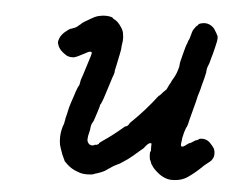

<svg xmlns="http://www.w3.org/2000/svg" viewBox="-42 -507 727 599"><g transform="rotate(5 321.0 -207.0)"><path d="M569 -457Q572 -458 576 -458Q592 -458 604 -446Q607 -443 607 -442.5Q607 -442 610 -437.5Q613 -433 615 -429.5Q617 -426 617 -425Q620 -422 620 -414Q620 -407 615 -387Q612 -374 610 -366.5Q608 -359 606.5 -354.5Q605 -350 603 -341.5Q601 -333 599 -329Q594 -318 594 -308Q594 -305 593 -302Q591 -290 583 -262Q582 -258 581 -253Q580 -248 577.5 -241Q575 -234 574 -229.5Q573 -225 570 -212Q567 -199 565 -193Q562 -183 555 -155Q553 -145 551.5 -140Q550 -135 549 -132.5Q548 -130 548 -129.5Q548 -129 547 -129Q546 -129 545 -123Q545 -122 543.5 -119Q542 -116 540 -107Q537 -97 536 -84Q536 -81 535 -77Q534 -68 539 -68Q544 -68 556 -78Q561 -81 561 -81Q562 -80 568 -84Q572 -87 573.5 -87.5Q575 -88 577.5 -90Q580 -92 580.5 -91.5Q581 -91 584 -92.5Q587 -94 587 -94L588 -95Q590 -95 590 -96Q590 -98 602 -98Q615 -97 624 -88Q633 -79 638 -71Q643 -60 641 -48Q640 -41 634 -33Q629 -28 617 -19Q613 -16 605 -8Q585 11 566 24Q558 30 546 34Q537 37 524 38Q513 39 504 37Q488 33 475 23Q457 9 451 -2Q449 -4 449 -4.5Q449 -5 446.5 -10.5Q444 -16 444 -17Q442 -18 441 -30Q440 -43 442 -44Q444 -45 443 -56Q443 -59 443 -63Q444 -69 442 -70Q435 -72 425 -59Q423 -57 423 -57Q424 -55 406 -41Q401 -36 399 -35Q395 -32 390 -27Q375 -14 354 -1Q350 2 347 3Q330 11 325 15Q323 17 318.5 19.5Q314 22 312 24Q303 31 282 38Q277 39 273 41Q266 44 252 44Q241 44 234 42.5Q227 41 220 38Q202 32 187 18Q176 8 177 6Q177 6 175 2Q172 -4 169 -11Q161 -33 159 -41Q155 -65 160 -88Q163 -101 166 -107Q167 -110 167 -112.5Q167 -115 168 -117.5Q169 -120 168.5 -120.5Q168 -121 169 -124.5Q170 -128 170.5 -130.5Q171 -133 173 -140.5Q175 -148 175.5 -152Q176 -156 180.5 -170.5Q185 -185 192 -205Q192 -206 193 -209L200 -227Q200 -226 202 -229Q204 -234 205 -242Q205 -246 211 -262Q228 -316 231 -325.5Q234 -335 232 -337Q228 -341 213 -332Q187 -318 181 -317Q179 -316 178 -316H177Q177 -316 172 -316Q162 -316 155 -320Q133 -333 127 -350Q126 -355 125.5 -354.5Q125 -354 125 -356Q125 -358 125 -360.5Q125 -363 126 -365Q130 -384 155 -401Q162 -405 162 -405Q162 -403 169 -407Q171 -408 172 -408Q174 -408 181 -413Q185 -416 185 -416.5Q185 -417 187.5 -418.5Q190 -420 192 -422Q194 -424 194 -424.5Q194 -425 201.5 -429.5Q209 -434 218.5 -439.5Q228 -445 232 -447Q241 -451 248 -452Q266 -456 283 -452Q288 -450 288 -450Q288 -448 294 -445Q305 -440 315 -425Q324 -413 325 -401Q327 -391 326 -380Q325 -375 324 -366Q324 -354 320 -337Q316 -316 314 -308Q314 -306 311.5 -296.5Q309 -287 309 -285Q310 -282 307 -273Q305 -268 303.5 -263.5Q302 -259 298 -246Q294 -233 292 -227Q281 -191 276 -181Q275 -179 275 -178H274Q274 -178 273.5 -177Q273 -176 272.5 -174Q272 -172 272 -170Q271 -166 267 -153.5Q263 -141 260 -132Q257 -122 254 -118Q250 -112 249 -101Q249 -96 247 -89Q243 -74 243 -65Q243 -57 249 -51Q257 -44 268 -50Q270 -51 270 -50.5Q270 -50 272 -50Q275 -51 278 -53Q281 -55 280 -56Q280 -57 290 -64Q321 -85 349 -109Q357 -116 358 -116Q360 -115 364 -118.5Q368 -122 369 -125Q369 -127 378 -135Q416 -172 449 -215L454 -221Q455 -219 459 -225L462 -228L466 -233Q467 -234 467.5 -234Q468 -234 469.5 -236Q471 -238 471 -238Q476 -241 477 -246Q477 -246 478.5 -248.5Q480 -251 480 -252Q480 -253 483 -258Q488 -266 488 -267Q487 -267 492 -275Q502 -291 506 -307Q509 -316 509 -320Q508 -325 516 -354Q524 -385 525 -386Q527 -389 529 -397Q530 -400 530.5 -401Q531 -402 532 -403Q534 -410 535 -413Q535 -414 537 -420Q540 -434 547 -441Q549 -444 549 -444.5Q549 -445 553 -448Q557 -451 556.5 -452Q556 -453 561 -455Q566 -457 569 -457Z"/></g></svg>

Font: TT2020 Style E
Style: Italic
Weight: 400
Italic angle: -15°
Version: Version 0.2.000